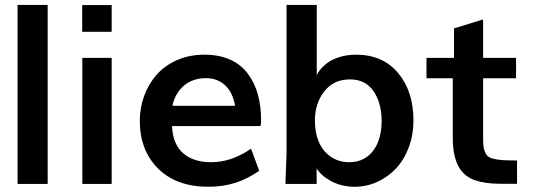

<svg xmlns="http://www.w3.org/2000/svg" viewBox="-20 -731 2127 763"><path d="M49.8 0V-711.4H169.4V0Z M306.6 -604.5V-710.9H423.8V-604.5ZM307.1 0V-501H423.8V0Z M914.1 -310.5Q905.3 -363.8 874.5 -392.1Q843.8 -420.4 799.3 -420.4Q746.6 -420.4 711.7 -391.4Q676.8 -362.3 665 -310.5ZM808.1 11.2Q681.2 11.2 608.4 -61Q535.6 -133.8 535.6 -250Q535.6 -303.2 553 -350.3Q570.3 -397.5 602.5 -434.1Q634.8 -470.7 683.6 -492.2Q732.4 -513.7 792.5 -513.7Q852.5 -513.7 896.5 -493.2Q940.4 -472.7 966.8 -435.5Q993.2 -398.9 1005.4 -353.3Q1017.6 -307.6 1017.6 -251.5Q1017.6 -238.3 1015.1 -230H663.6Q665 -193.4 676.5 -166.3Q688 -139.2 708.3 -121.6Q728.5 -104 756.6 -95.2Q784.7 -86.4 819.3 -86.4Q900.4 -86.4 977.5 -140.1L1010.3 -52.2Q986.8 -36.1 963.1 -24.2Q939.5 -12.2 914.8 -4.4Q890.1 3.4 863.8 7.3Q837.4 11.2 808.1 11.2Z M1366.7 -86.4Q1401.4 -86.4 1426 -100.1Q1450.7 -113.8 1466.3 -136.5Q1481.9 -159.2 1489.3 -188.5Q1496.6 -217.8 1496.6 -249.5Q1496.6 -321.8 1464.4 -368.7Q1432.1 -415.5 1370.6 -415.5Q1306.2 -415.5 1269 -368.2Q1231.4 -320.8 1231.4 -251.5Q1231.4 -207.5 1245.6 -170.4Q1252.9 -152.3 1264.4 -137Q1275.9 -121.6 1291.3 -110.4Q1306.6 -99.1 1325.7 -92.8Q1344.7 -86.4 1366.7 -86.4ZM1389.2 11.2Q1339.4 11.2 1297.4 -10.3Q1256.3 -32.2 1238.3 -62V0H1114.3L1117.7 -95.7Q1118.2 -105 1118.4 -111.1Q1118.7 -117.2 1118.7 -121.1Q1118.7 -125 1118.7 -127.7Q1118.7 -130.4 1118.7 -132.8V-711.4H1238.8V-430.7Q1241.2 -439.5 1251 -452.1Q1260.7 -464.8 1278.3 -479Q1296.4 -493.7 1327.4 -503.7Q1358.4 -513.7 1395.5 -513.7Q1501 -513.7 1562 -440.9Q1623 -368.2 1623 -252.9Q1623 -195.3 1604.5 -145.5Q1585.9 -95.7 1553.7 -61.5Q1521.5 -27.3 1479 -8.1Q1436.5 11.2 1389.2 11.2Z M2034.7 -0.5H1985.8Q1956.1 -0.5 1935.1 -2Q1913.1 -3.4 1890.6 -8.3Q1868.2 -13.2 1852.1 -21Q1835 -29.8 1821.5 -43.2Q1808.1 -56.6 1798.8 -75.9Q1789.6 -95.2 1784.4 -121.8Q1779.3 -148.4 1779.3 -183.6V-419.9H1674.8V-501H1784.2V-618.2L1899.9 -653.8V-501H2030.8V-419.9H1899.9V-176.3Q1899.9 -152.8 1903.6 -138.4Q1907.2 -124 1914.6 -114.3Q1921.4 -105 1939 -100.6Q1956.5 -96.2 1977.1 -94.7Q1997.6 -93.3 2034.7 -93.3Z"/></svg>

Font: Ride
Style: Bold
Weight: 700
Version: Version 3.000